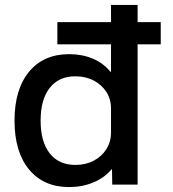

<svg xmlns="http://www.w3.org/2000/svg" viewBox="-20 -750 703 780"><path d="M213 -570V-660H633V-570ZM261 10Q157 10 98 -61.5Q39 -133 39 -260Q39 -387 98 -458.5Q157 -530 261 -530Q314 -530 357.5 -511.5Q401 -493 429 -458H431V-730H539V0H436L435 -62H433Q405 -28 359.5 -9Q314 10 261 10ZM286 -80Q328 -80 360.5 -97Q393 -114 412 -144Q431 -174 431 -211V-309Q431 -347 412 -376.5Q393 -406 360.5 -423Q328 -440 286 -440Q219 -440 182 -393Q145 -346 145 -260Q145 -174 182 -127Q219 -80 286 -80Z"/></svg>

Font: M PLUS 1 Medium
Style: Regular
Weight: 500
Designer: Coji Morishita
Foundry: UNDERFOREST DESIGN
Version: Version 1.001